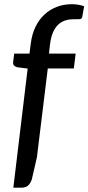

<svg xmlns="http://www.w3.org/2000/svg" viewBox="-20 -748 411 892"><path d="M202 -430 151.5 -17.5 128 84.5Q122 103.5 110.8 113.8Q99.5 124 79 124H42L108.5 -429.5L60.5 -435.5Q51 -438 45.5 -443.5Q40 -449 41 -460L46 -499H117L123 -546Q128.5 -589.5 145 -623.5Q161.5 -657.5 186.8 -680.8Q212 -704 244.2 -716.2Q276.5 -728.5 314 -728.5Q329.5 -728.5 343.8 -726Q358 -723.5 371 -719L362 -669Q360 -659 348.5 -658.8Q337 -658.5 320 -658.5Q299 -658.5 281 -652.2Q263 -646 249 -632.2Q235 -618.5 225.8 -596.5Q216.5 -574.5 212.5 -543L207.5 -499H331.5L323 -430Z"/></svg>

Font: Lato Medium
Style: Italic
Weight: 500
Italic angle: -7°
Designer: Lukasz Dziedzic
Foundry: tyPoland Lukasz Dziedzic
Version: Version 2.006; 2014-01-15